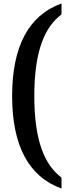

<svg xmlns="http://www.w3.org/2000/svg" viewBox="-20 -824 405 1108"><path d="M335 264V201C238 128 178 -10 178 -270C178 -530 238 -668 335 -741V-804C144 -735 50 -554 50 -270C50 14 144 195 335 264Z"/></svg>

Font: Noto Serif Sinhala ExtraCondensed
Style: Bold
Weight: 700
Width: 2
Designer: Jelle Bosma - Monotype Design Team
Foundry: Monotype Imaging Inc.
Version: Version 2.007